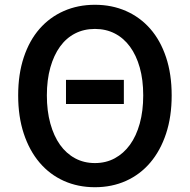

<svg xmlns="http://www.w3.org/2000/svg" viewBox="-20 -770 794 803"><path d="M256 -436H498V-335H256ZM377 13Q306 13 247 -13.5Q188 -40 145.5 -90Q103 -140 79.5 -211Q56 -282 56 -371Q56 -460 79.5 -530.5Q103 -601 145.5 -649.5Q188 -698 247 -724Q306 -750 377 -750Q448 -750 507 -724Q566 -698 608.5 -649.5Q651 -601 674.5 -530.5Q698 -460 698 -371Q698 -282 674.5 -211Q651 -140 608.5 -90Q566 -40 507 -13.5Q448 13 377 13ZM377 -88Q423 -88 460 -108Q497 -128 523.5 -164.5Q550 -201 564.5 -253.5Q579 -306 579 -371Q579 -436 564.5 -487.5Q550 -539 523.5 -575Q497 -611 460 -630Q423 -649 377 -649Q331 -649 294 -630Q257 -611 231 -575Q205 -539 190.5 -487.5Q176 -436 176 -371Q176 -306 190.5 -253.5Q205 -201 231 -164.5Q257 -128 294 -108Q331 -88 377 -88Z"/></svg>

Font: Kinto Sans Med
Style: Regular
Weight: 500
Designer: Authors: Ryoko NISHIZUKA  (kana & ideographs); Paul D. Hunt (Latin, Greek & Cyrillic); Wenlong ZHANG  (bopomofo); Sandol
Foundry: Adobe Systems Incorporated, ookami Inc.
Version: Version 0.001